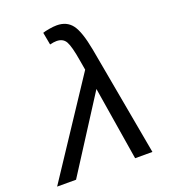

<svg xmlns="http://www.w3.org/2000/svg" viewBox="-178 -821 805 917"><g transform="rotate(-20 224.0 -362.5)"><path d="M271.5 -479 263.2 -527.3Q250.5 -604.5 236.3 -629.4Q222.2 -654.3 189 -654.3Q174.8 -654.3 155.3 -649.4L143.6 -712.9Q154.3 -716.8 176.5 -720.7Q198.7 -724.6 215.8 -724.6Q266.1 -724.6 293.2 -689.2Q320.3 -653.8 338.4 -557.1L439 0H351.1L290.5 -374L50.8 0H-45.4Z"/></g></svg>

Font: Liberation Sans
Style: Italic
Weight: 400
Italic angle: -12°
Designer: Steve Matteson
Foundry: Ascender Corporation
Version: Version 2.1.5